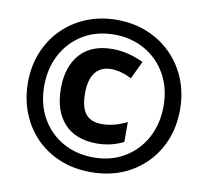

<svg xmlns="http://www.w3.org/2000/svg" viewBox="-81 -813 986 912"><g transform="rotate(10 412.5 -357.0)"><path d="M413 10Q330 10 262 -18.5Q194 -47 146 -97Q98 -147 72 -214Q46 -281 46 -358Q46 -438 73.5 -505Q101 -572 150.5 -621Q200 -670 266.5 -697Q333 -724 412 -724Q492 -724 559 -696.5Q626 -669 675.5 -619.5Q725 -570 752.5 -502.5Q780 -435 780 -355Q780 -249 733 -166.5Q686 -84 603.5 -37Q521 10 413 10ZM414 -61Q499 -61 563.5 -100Q628 -139 664 -206Q700 -273 700 -358Q700 -445 662.5 -511.5Q625 -578 559.5 -615.5Q494 -653 412 -653Q326 -653 261.5 -614Q197 -575 161 -508Q125 -441 125 -356Q125 -268 162.5 -201.5Q200 -135 265.5 -98Q331 -61 414 -61ZM418 -129Q315 -129 260 -189.5Q205 -250 205 -358Q205 -462 259 -523Q313 -584 415 -584Q454 -584 491.5 -574.5Q529 -565 565 -548L524 -462Q472 -489 424 -489Q376 -489 349 -455.5Q322 -422 322 -354Q322 -287 347 -255.5Q372 -224 426 -224Q455 -224 486 -232Q517 -240 546 -255V-159Q487 -129 418 -129Z"/></g></svg>

Font: Noto Sans Lao Condensed ExtraBold
Style: Regular
Weight: 800
Width: 3
Designer: Monotype Design Team
Foundry: Monotype Imaging Inc.
Version: Version 2.003; ttfautohint (v1.8.4.7-5d5b)